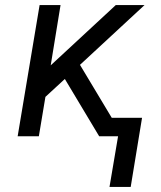

<svg xmlns="http://www.w3.org/2000/svg" viewBox="-20 -540 640 761"><path d="M498 201H414L448 0H373L237 -227L160 -156L134 0H50L137 -520H220L181 -281L439 -520H553L297 -283L423 -73H543Z"/></svg>

Font: Iosevka SS04 Extended
Style: Italic
Weight: 400
Width: 7
Italic angle: -9°
Monospace: yes
Designer: Belleve Invis
Foundry: Belleve Invis
Version: Version 19.0.0; ttfautohint (v1.8.4)